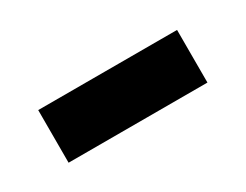

<svg xmlns="http://www.w3.org/2000/svg" viewBox="-29 -503 381 297"><g transform="rotate(-30 161.0 -354.0)"><path d="M37 -307H285V-401H37Z"/></g></svg>

Font: Noto Sans Tamil UI Medium
Style: Regular
Weight: 500
Designer: Jelle Bosma - Monotype Design Team
Foundry: Monotype Imaging Inc.
Version: Version 2.004